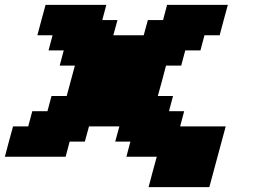

<svg xmlns="http://www.w3.org/2000/svg" viewBox="-20 -645 1040 790"><path d="M591.3 125H841.3Q852.5 83.5 875 0Q897.5 -83.5 908.7 -125H721.2L737.8 -187.5H675.3L691.9 -250H629.4Q635.3 -270.5 646.5 -312.3Q657.7 -354 663.1 -375H725.6L742.2 -437.5H804.7L821.3 -500H883.8Q889.2 -520.5 900.4 -562.3Q911.6 -604 917.5 -625H667.5L650.9 -562.5H588.4L571.3 -500H446.3L463.4 -562.5H400.9L417.5 -625H167.5Q161.6 -604 150.4 -562.3Q139.2 -520.5 133.8 -500H196.3L179.7 -437.5H242.2L225.6 -375H288.1Q282.7 -354 271.2 -312.3Q259.8 -270.5 254.4 -250H191.9L175.3 -187.5H112.8L96.2 -125H33.7Q27.8 -104 16.6 -62.5Q5.4 -21 0 0H250L266.6 -62.5H329.1L346.2 -125H471.2L454.1 -62.5H516.6L500 0H625Q619.1 21 607.9 62.5Q596.7 104 591.3 125Z"/></svg>

Font: Faithful 32x
Style: BoldOblique
Weight: 400
Foundry: Faithful Resource Pack
Version: Version 1.0; January 27, 2023